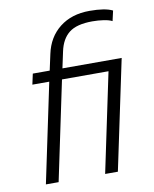

<svg xmlns="http://www.w3.org/2000/svg" viewBox="-80 -756 655 817"><g transform="rotate(-10 247.5 -347.5)"><path d="M52 0 142 -428H69L79 -474H152L167 -543Q182 -614 233.5 -654.5Q285 -695 363 -695Q430 -695 462 -679L452 -635Q439 -642 415.5 -645.5Q392 -649 367 -649Q299 -649 266 -623Q233 -597 222 -544L207 -474H463L363 0H308L398 -428H197L107 0Z"/></g></svg>

Font: Kanit ExtraLight
Style: Italic
Weight: 275
Italic angle: -12°
Designer: Katatrad Team
Foundry: CadsonDemak
Version: Version 2.000; ttfautohint (v1.8.3)